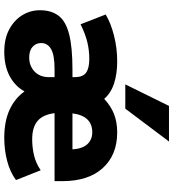

<svg xmlns="http://www.w3.org/2000/svg" viewBox="24 -826 813 901"><g transform="rotate(90 430.5 -375.5)"><path d="M223 11Q161 11 117.5 -12.5Q74 -36 51 -74Q28 -112 28 -156Q28 -210 54 -244Q80 -278 141 -293.5Q202 -309 306 -309H342V-321Q342 -357 321.5 -372.5Q301 -388 257 -388Q215 -388 176.5 -378.5Q138 -369 94 -347L48 -465Q88 -489 147 -504Q206 -519 267 -519Q326 -519 371 -504.5Q416 -490 444 -458Q477 -489 515 -504Q553 -519 601 -519Q707 -519 768.5 -451.5Q830 -384 830 -262V-225H511Q518 -170 548 -145Q578 -120 634 -120Q673 -120 710 -129Q747 -138 779 -160L825 -44Q787 -16 735 -2.5Q683 11 627 11Q550 11 496 -13.5Q442 -38 409 -84Q384 -39 336.5 -14Q289 11 223 11ZM601 -402Q524 -402 512 -309H681Q678 -356 656.5 -379Q635 -402 601 -402ZM250 -106Q289 -106 315.5 -131Q342 -156 342 -199V-225H303Q238 -225 210 -208.5Q182 -192 182 -162Q182 -138 199.5 -122Q217 -106 250 -106ZM376 -557 477 -762H644L490 -557Z"/></g></svg>

Font: Mulish Black
Style: Regular
Weight: 900
Designer: Vernon Adams
Foundry: Vernon Adams
Version: Version 3.603; ttfautohint (v1.8.3)